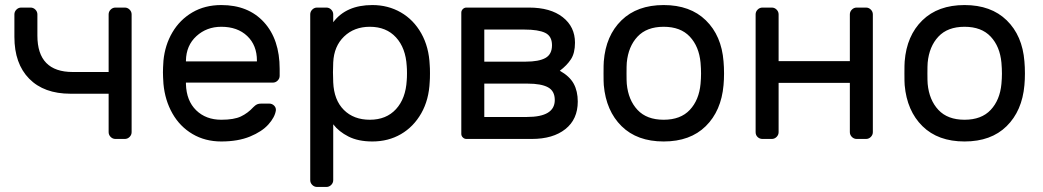

<svg xmlns="http://www.w3.org/2000/svg" viewBox="-20 -550 4127 760"><path d="M268 -265H410V-493Q410 -504 418 -512Q426 -520 437 -520H474Q485 -520 493 -512Q501 -504 501 -493V-27Q501 -16 493 -8Q485 0 474 0H437Q426 0 418 -8Q410 -16 410 -27V-179H259Q154 -179 95.5 -238.5Q37 -298 37 -404V-493Q37 -504 45 -512Q53 -520 64 -520H101Q112 -520 120 -512Q128 -504 128 -493V-409Q128 -265 268 -265Z M1087 -277V-250Q1087 -239 1079 -231Q1071 -223 1060 -223H716V-217Q718 -151 756.5 -113.5Q795 -76 856 -76Q906 -76 933.5 -89Q961 -102 983 -126Q991 -134 997.5 -137Q1004 -140 1015 -140H1045Q1057 -140 1065 -132Q1073 -124 1072 -113Q1068 -86 1042.5 -57.5Q1017 -29 969.5 -9.5Q922 10 856 10Q792 10 742 -19.5Q692 -49 662.5 -101Q633 -153 627 -218Q625 -248 625 -264Q625 -280 627 -310Q633 -372 662.5 -422Q692 -472 741.5 -501Q791 -530 856 -530Q963 -530 1025 -462Q1087 -394 1087 -277ZM997 -307V-310Q997 -371 958.5 -407.5Q920 -444 856 -444Q798 -444 757.5 -407Q717 -370 716 -310V-307Z M1299 163Q1299 174 1291 182Q1283 190 1272 190H1235Q1224 190 1216 182Q1208 174 1208 163V-493Q1208 -504 1216 -512Q1224 -520 1235 -520H1272Q1283 -520 1291 -512Q1299 -504 1299 -493V-462Q1350 -530 1454 -530Q1516 -530 1566.5 -501Q1617 -472 1647.5 -418Q1678 -364 1681 -292Q1682 -282 1682 -260Q1682 -237 1681 -227Q1678 -155 1647.5 -101.5Q1617 -48 1567 -19Q1517 10 1454 10Q1398 10 1359.5 -9.5Q1321 -29 1299 -58ZM1444 -76Q1509 -76 1547.5 -118Q1586 -160 1590 -232Q1591 -242 1591 -260Q1591 -278 1590 -288Q1586 -360 1547.5 -402Q1509 -444 1444 -444Q1382 -444 1342 -405.5Q1302 -367 1299 -303L1298 -264L1299 -224Q1302 -154 1341 -115Q1380 -76 1444 -76Z M1806 -500Q1806 -508 1812 -514Q1818 -520 1826 -520H2074Q2159 -520 2207.5 -482Q2256 -444 2256 -381Q2256 -340 2240 -315.5Q2224 -291 2196 -270Q2235 -248 2251 -218.5Q2267 -189 2267 -148Q2267 -78 2218 -39Q2169 0 2085 0H1826Q1818 0 1812 -6Q1806 -12 1806 -20ZM1897 -306H2061Q2113 -306 2139 -320.5Q2165 -335 2165 -371Q2165 -407 2138 -420Q2111 -433 2056 -433H1897ZM1897 -87H2066Q2176 -87 2176 -154Q2176 -190 2149 -204.5Q2122 -219 2069 -219H1897Z M2846 -259Q2846 -235 2844 -213Q2835 -111 2773.5 -50.5Q2712 10 2607 10Q2502 10 2440.5 -50.5Q2379 -111 2370 -213Q2369 -224 2369 -259Q2369 -296 2370 -307Q2378 -409 2440 -469.5Q2502 -530 2607 -530Q2712 -530 2774 -469.5Q2836 -409 2844 -307Q2846 -285 2846 -259ZM2607 -444Q2540 -444 2503.5 -405Q2467 -366 2461 -302Q2460 -290 2460 -259Q2460 -229 2461 -218Q2467 -154 2503.5 -115Q2540 -76 2607 -76Q2674 -76 2710.5 -115Q2747 -154 2753 -218Q2755 -240 2755 -259Q2755 -278 2753 -302Q2747 -366 2710.5 -405Q2674 -444 2607 -444Z M3435 -493V-27Q3435 -16 3427 -8Q3419 0 3408 0H3371Q3360 0 3352 -8Q3344 -16 3344 -27V-222H3062V-27Q3062 -16 3054 -8Q3046 0 3035 0H2998Q2987 0 2979 -7.5Q2971 -15 2971 -27V-493Q2971 -504 2979 -512Q2987 -520 2998 -520H3035Q3046 -520 3054 -512Q3062 -504 3062 -493V-308H3344V-493Q3344 -504 3352 -512Q3360 -520 3371 -520H3408Q3419 -520 3427 -512Q3435 -504 3435 -493Z M4037 -259Q4037 -235 4035 -213Q4026 -111 3964.5 -50.5Q3903 10 3798 10Q3693 10 3631.5 -50.5Q3570 -111 3561 -213Q3560 -224 3560 -259Q3560 -296 3561 -307Q3569 -409 3631 -469.5Q3693 -530 3798 -530Q3903 -530 3965 -469.5Q4027 -409 4035 -307Q4037 -285 4037 -259ZM3798 -444Q3731 -444 3694.5 -405Q3658 -366 3652 -302Q3651 -290 3651 -259Q3651 -229 3652 -218Q3658 -154 3694.5 -115Q3731 -76 3798 -76Q3865 -76 3901.5 -115Q3938 -154 3944 -218Q3946 -240 3946 -259Q3946 -278 3944 -302Q3938 -366 3901.5 -405Q3865 -444 3798 -444Z"/></svg>

Font: Contemporary
Style: Regular
Weight: 400
Designer: Victor Tran
Foundry: Victor Tran
Version: Version 1.100